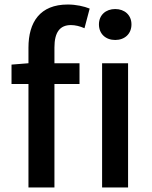

<svg xmlns="http://www.w3.org/2000/svg" viewBox="-20 -808 673 850"><path d="M106 -436V22H221V-436H332V-528H221V-598C221 -665 245 -697 294 -697C313 -697 334 -692 354 -683L377 -770C352 -780 317 -788 280 -788C157 -788 106 -710 106 -597V-528L31 -522V-436ZM418 -700C418 -658 448 -631 490 -631C532 -631 562 -658 562 -700C562 -741 532 -768 490 -768C448 -768 418 -741 418 -700ZM432 22H547V-528H432Z"/></svg>

Font: コーポレート・ロゴ ver3 Medium
Style: Regular
Weight: 500
Designer: [KANA_main] LOGOTYPE.JP [Source Han Sans] Ryoko NISHIZUKA 西塚涼子 (kana, bopomofo & ideographs); Paul D. Hunt (Latin, Greek
Version: Version 12.001;FEAKit 1.0